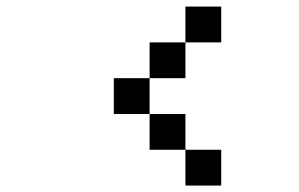

<svg xmlns="http://www.w3.org/2000/svg" viewBox="-20 -576 929 596"><path d="M555.6 -111.1V-222.2H444.4V-333.3H333.3V-222.2H444.4V-111.1ZM555.6 -555.6V-444.4H666.7V-555.6ZM555.6 -444.4H444.4V-333.3H555.6ZM555.6 -111.1V0H666.7V-111.1Z"/></svg>

Font: linjaSipiki
Style: Regular
Weight: 500
Foundry: Made with Bits'n'Picas by Kreative Software
Version: Version 1.3